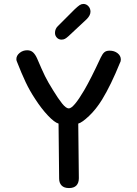

<svg xmlns="http://www.w3.org/2000/svg" viewBox="-20 -956 695 974"><path d="M280 -50 277 -329Q256 -335 223 -370Q190 -405 159 -453Q131 -495 110 -539.5Q89 -584 66 -643Q63 -649 63 -656Q63 -674 79.5 -687.5Q96 -701 118 -701Q136 -701 147.5 -690.5Q159 -680 168 -660Q194 -599 208.5 -569.5Q223 -540 250 -497Q275 -456 295 -431Q315 -406 329 -406Q353 -406 407 -498Q441 -556 491 -664Q500 -683 509.5 -691Q519 -699 536 -699Q560 -699 576.5 -686Q593 -673 593 -654Q593 -644 588 -636Q543 -525 498 -451Q467 -401 431.5 -367.5Q396 -334 377 -329L380 -52Q380 -28 367.5 -15Q355 -2 330 -2Q305 -2 292.5 -15Q280 -28 280 -50ZM259 -789Q259 -810 274 -824L359 -909Q375 -924 384 -930Q393 -936 403 -936Q418 -936 428.5 -924.5Q439 -913 439 -897Q439 -878 420 -859L328 -773Q317 -763 309.5 -759Q302 -755 292 -755Q278 -755 268.5 -765Q259 -775 259 -789Z"/></svg>

Font: Mali Medium
Style: Regular
Weight: 500
Version: Version 1.000; ttfautohint (v1.6)